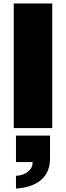

<svg xmlns="http://www.w3.org/2000/svg" viewBox="-20 -745 384 1117"><path d="M60 0V-725H284V0ZM73 352V278Q118 275 144 253Q170 231 170 198H73V44H271V179Q271 231 248 268Q225 305 181 326.5Q137 348 73 352Z"/></svg>

Font: Archivo Expanded Black
Style: Regular
Weight: 900
Width: 7
Designer: Hector Gatti
Foundry: Omnibus-Type
Version: Version 2.001